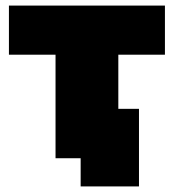

<svg xmlns="http://www.w3.org/2000/svg" viewBox="-20 -567 623 688"><path d="M404 -371V-177H478V101H269V0H179V-371H12V-547H571V-371Z"/></svg>

Font: Montserrat Alternates Black
Style: Regular
Weight: 900
Designer: Julieta Ulanovsky
Foundry: Julieta Ulanovsky
Version: Version 7.200